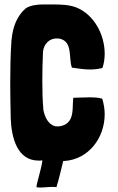

<svg xmlns="http://www.w3.org/2000/svg" viewBox="-20 -713 531 862"><path d="M145 128C165 131 192 126 218 126C224 126 229 127 234 127V125C245 90 257 38 264 9L265 10H267C380 3 450 -96 450 -200C450 -223 446 -247 439 -270C423 -275 402 -276 381 -276C354 -276 327 -274 309 -274C305 -243 310 -208 297 -180C284 -153 256 -143 228 -146C196 -155 182 -186 175 -218C171 -262 170 -305 170 -349C170 -392 171 -436 173 -480C176 -515 202 -543 239 -540C244 -540 247 -540 249 -539C308 -526 287 -450 303 -409H305C333 -405 359 -401 385 -401C402 -401 419 -403 437 -407C438 -407 439 -408 440 -408C447 -429 450 -450 450 -472C450 -558 402 -647 324 -679C291 -692 254 -693 216 -693C202 -693 189 -693 175 -693C148 -693 119 -690 96 -676C55 -641 37 -590 32 -535C31 -532 31 -529 31 -524C27 -464 26 -401 26 -339C26 -289 27 -240 28 -194V-184C31 -92 59 8 153 8C158 8 164 8 170 7V10C165 48 144 111 144 125C144 127 144 128 145 128Z"/></svg>

Font: HEYCLAY
Style: Regular
Weight: 400
Designer: Marcelo Magalhaes
Foundry: Marcelo Magalhães
Version: Version 1.300;hotconv 1.0.109;makeotfexe 2.5.65596